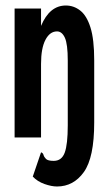

<svg xmlns="http://www.w3.org/2000/svg" viewBox="-20 -499 390 697"><path d="M187 178Q167 178 141.5 169Q116 160 99 142L129 54Q136 56 138 63.5Q140 71 147 78Q154 85 175 85Q204 85 215 55Q226 25 226 -44V-279Q226 -339 215.5 -362Q205 -385 187 -385Q161 -385 145 -354.5Q129 -324 129 -267V0H33V-468H129V-405Q160 -479 219 -479Q248 -479 271.5 -460.5Q295 -442 308.5 -399Q322 -356 322 -280V-54Q322 73 284.5 125.5Q247 178 187 178Z"/></svg>

Font: Inconsolata ExtraCondensed ExtraBold
Style: Regular
Weight: 800
Width: 2
Monospace: yes
Designer: Raph Levien, Cyreal, Brenton Simpson
Foundry: Raph Levien, Cyreal, Google
Version: Version 3.001; ttfautohint (v1.8.2.53-6de2)